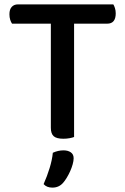

<svg xmlns="http://www.w3.org/2000/svg" viewBox="-20 -627 572 876"><path d="M318 -519V-2Q311 1 297.5 3.5Q284 6 269 6Q238 6 225 -5.5Q212 -17 212 -44V-519H35Q30 -526 26.5 -537Q23 -548 23 -562Q23 -584 33.5 -595.5Q44 -607 62 -607H497Q501 -601 504.5 -590Q508 -579 508 -566Q508 -519 469 -519ZM268 207Q249 229 219 229Q193 229 179 213Q195 177 206.5 139.5Q218 102 221 70Q245 59 270 59Q290 59 303 68Q316 77 316 95Q316 107 311.5 123Q307 139 300 154.5Q293 170 284.5 184Q276 198 268 207Z"/></svg>

Font: Baloo Bhaina 2 Medium
Style: Regular
Weight: 500
Designer: Yesha Goshar, Manish Minz, Shuchita Grover and Ek Type
Foundry: Ek Type
Version: Version 1.640;hotconv 1.0.111;makeotfexe 2.5.65597; ttfautoh